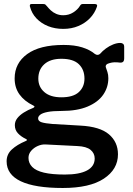

<svg xmlns="http://www.w3.org/2000/svg" viewBox="-20 -762 662 957"><path d="M579 -548Q588 -548 593.5 -543.5Q599 -539 599 -528V-472Q599 -459 593.5 -454Q588 -449 577 -450Q563 -452 550.5 -451.5Q538 -451 528 -448Q502 -442 508 -425Q511 -416 515.5 -403Q520 -390 520 -372Q520 -327 494.5 -290Q469 -253 417 -231Q365 -209 287 -209Q243 -209 217.5 -204Q192 -199 181 -190.5Q170 -182 170 -172Q170 -158 187.5 -152.5Q205 -147 242 -144L380 -136Q478 -131 523 -92.5Q568 -54 568 7Q568 82 497.5 128.5Q427 175 293 175Q154 175 83.5 141.5Q13 108 13 42Q13 7 39 -17Q65 -41 108 -59Q121 -64 108 -70Q85 -81 69.5 -97.5Q54 -114 54 -138Q54 -157 66 -172.5Q78 -188 98.5 -201Q119 -214 145 -224Q150 -226 151.5 -229.5Q153 -233 146 -236Q101 -258 77 -291.5Q53 -325 53 -371Q53 -447 115.5 -492.5Q178 -538 297 -538Q351 -538 389.5 -526Q428 -514 453 -493Q460 -488 467 -488.5Q474 -489 479 -494Q491 -508 508 -520.5Q525 -533 544 -540.5Q563 -548 579 -548ZM286 -277Q345 -277 373 -303Q401 -329 401 -370Q401 -415 373 -442Q345 -469 286 -469Q231 -469 201 -442Q171 -415 171 -370Q171 -329 201 -303Q231 -277 286 -277ZM207 -42Q188 -43 168.5 -34.5Q149 -26 135.5 -10.5Q122 5 122 25Q122 51 140.5 70Q159 89 199 98.5Q239 108 303 108Q376 108 414 87.5Q452 67 452 28Q452 2 431.5 -15Q411 -32 366 -34ZM452 -742Q468 -742 463 -728Q452 -696 428.5 -671.5Q405 -647 371 -632.5Q337 -618 295 -618Q254 -618 220 -631.5Q186 -645 162 -670Q138 -695 129 -730Q128 -734 129.5 -738Q131 -742 137 -742H195Q203 -742 206 -739.5Q209 -737 214 -731Q222 -721 233 -710.5Q244 -700 260 -693Q276 -686 295 -686Q323 -686 345 -700Q367 -714 378 -732Q382 -739 385.5 -740.5Q389 -742 393 -742Z"/></svg>

Font: Libre Franklin SemiBold
Style: Regular
Weight: 600
Designer: Pablo Impallari, Rodrigo Fuenzalida, Nhung Nguyen
Foundry: Impallari Type
Version: Version 3.000